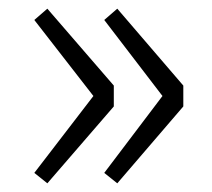

<svg xmlns="http://www.w3.org/2000/svg" viewBox="-20 -500 489 442"><path d="M89 -78 59 -102 195 -279 59 -454 89 -480 242 -303V-255ZM250 -78 220 -102 354 -279 220 -454 250 -480 402 -303V-255Z"/></svg>

Font: Noto Sans TC Thin Light
Style: Regular
Weight: 300
Version: Version 2.004-H2;hotconv 1.0.118;makeotfexe 2.5.65603